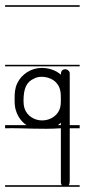

<svg xmlns="http://www.w3.org/2000/svg" viewBox="-22 -483 326 735"><path d="M137 -189C160 -189 184 -180 197 -162C211 -144 211 -124 211 -99C211 -77 208 -69 205 -62C193.9 -36 166 -22 139 -22C109 -22 81 -40 72 -68C69 -78 68 -87 68 -97C68 -147 81 -170 108 -182C117 -187 127 -189 137 -189ZM137 -223C98 -223 60 -199 44 -164C35 -146 34 -125 34 -109C34 -97 33 -75 40 -57C46.7 -35.7 60.9 -16.7 79.2 -4H-2.5V8C74.5 6.7 134.3 13.2 211 8V216C211 219.8 212.4 223.3 214.8 226H-2.5V232H228H283V226H240.9C244.5 221.4 245 214.9 245 209V8H283V-4H245V-202C245 -211 236 -218 227 -218C225 -218 222 -217 219 -216C212 -212 211 -204 211 -197C191 -215 164 -223 137 -223ZM-2.5 -235V-229H283V-235ZM-2.5 -463V-457H283V-463ZM199.9 -4C203.9 -7.2 207.7 -11 211 -13V-4Z"/></svg>

Font: LetsTraceRuled
Style: Medium
Weight: 500
Version: Version 003.000